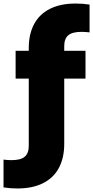

<svg xmlns="http://www.w3.org/2000/svg" viewBox="-79 -838 528 1088"><path d="M285 -577V-550H405.5V-392.5H285V-22.5Q285 56.5 254.8 113.2Q224.5 170 165 200Q105.5 230 19.5 230Q-22 230 -59 224V66.5Q-33.5 69.5 -14 69.5Q38.5 69.5 61.2 50Q84 30.5 84 -11V-392.5H9.5V-550H84V-565.5Q84 -644.5 114.2 -701.2Q144.5 -758 204 -788Q263.5 -818 350 -818Q391 -818 428.5 -812V-654.5Q403 -657.5 383 -657.5Q330.5 -657.5 307.8 -638Q285 -618.5 285 -577Z"/></svg>

Font: Encode Sans Semi Condensed Black
Style: Regular
Weight: 900
Width: 4
Designer: Multiple Designers
Foundry: Impallari Type
Version: Version 2.000